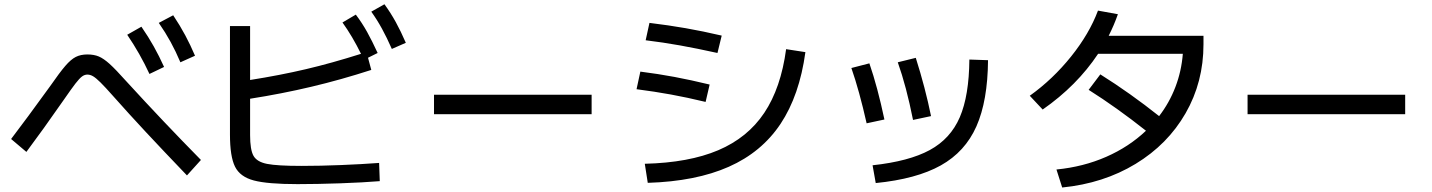

<svg xmlns="http://www.w3.org/2000/svg" viewBox="-20 -835 6602 885"><path d="M566.4 -674.8 631.8 -711.9Q664.1 -665 688.7 -621.1Q713.4 -577.1 736.3 -526.4L668.9 -494.1Q625.5 -587.9 566.4 -674.8ZM711.9 -729.5 778.3 -764.6Q810.1 -716.8 834 -672.1Q857.9 -627.4 878.9 -578.1L811.5 -547.9Q790.5 -597.7 766.6 -641.4Q742.7 -685.1 711.9 -729.5ZM502.9 -390.6Q464.4 -434.1 443.4 -454.8Q422.4 -475.6 409.2 -483.4Q396 -491.2 382.8 -491.2Q369.6 -491.2 357.7 -482.2Q345.7 -473.1 327.6 -449.7Q309.6 -426.3 273.4 -374Q177.2 -235.8 101.6 -134.8L31.2 -194.3Q111.3 -299.8 189.5 -408.2Q197.3 -418 210.9 -437.5Q255.4 -501.5 281 -531.2Q306.6 -561 329.1 -572.5Q351.6 -584 382.8 -584Q413.1 -584 435.3 -574.7Q457.5 -565.4 485.4 -540.3Q513.2 -515.1 562.5 -460Q735.4 -271 906.2 -97.7L841.8 -26.4Q729 -144 652.1 -226.6Q575.2 -309.1 502.9 -390.6Z M1040 -214.8V-714.8H1132.8V-466.3Q1271.5 -488.3 1389.9 -516.1Q1508.3 -543.9 1644 -586.9Q1604.5 -667.5 1558.6 -731.4L1620.1 -767.6Q1648.9 -729.5 1671.9 -688.2Q1694.8 -647 1720.7 -590.8L1676.3 -568.8L1691.4 -512.7Q1551.3 -467.3 1415 -435.1Q1278.8 -402.8 1132.8 -379.9V-211.9Q1132.8 -145 1148.4 -116.9Q1164.1 -88.9 1210.9 -79.6Q1257.8 -70.3 1370.1 -70.3Q1456.1 -70.3 1552.2 -74.2Q1648.4 -78.1 1727.5 -84L1730.5 0Q1653.8 6.3 1547.4 10Q1440.9 13.7 1351.6 13.7Q1213.4 13.7 1149.9 -3.2Q1086.4 -20 1063.2 -66.9Q1040 -113.8 1040 -214.8ZM1691.4 -781.2 1752 -815.4Q1780.8 -775.9 1804.2 -733.4Q1827.6 -690.9 1850.6 -637.7L1786.1 -609.4Q1763.2 -661.6 1740.7 -702.6Q1718.3 -743.7 1691.4 -781.2Z M1980.5 -398.4H2707V-308.6H1980.5Z M3603.5 -608.4 3692.4 -594.7Q3665 -395 3577.9 -264.2Q3490.7 -133.3 3339.1 -66.2Q3187.5 1 2965.8 7.8L2952.1 -80.1Q3155.3 -85 3290.8 -142.6Q3426.3 -200.2 3502.9 -314.9Q3579.6 -429.7 3603.5 -608.4ZM2914.1 -423.8 2931.6 -504.9Q3013.2 -494.6 3088.6 -480.5Q3164.1 -466.3 3251 -445.3L3232.4 -365.2Q3147.5 -385.7 3072.3 -399.4Q2997.1 -413.1 2914.1 -423.8ZM2956.1 -649.4 2973.6 -729.5Q3062 -718.8 3140.4 -705.1Q3218.8 -691.4 3306.6 -670.9L3287.1 -590.8Q3191.9 -611.8 3114.3 -625.7Q3036.6 -639.6 2956.1 -649.4Z M4448.2 -560.5 4534.2 -557.6Q4532.7 -370.1 4480.7 -252.7Q4428.7 -135.3 4316.4 -72.5Q4204.1 -9.8 4016.6 8.8L4002 -73.2Q4169.9 -91.3 4265.6 -143.3Q4361.3 -195.3 4404.1 -294.7Q4446.8 -394 4448.2 -560.5ZM3904.3 -521.5 3987.3 -543Q4024.9 -434.1 4056.6 -284.2L3974.6 -266.6Q3940.9 -416.5 3904.3 -521.5ZM4118.2 -547.9 4201.2 -568.4Q4245.1 -429.7 4271.5 -299.8L4188.5 -282.2Q4157.7 -437 4118.2 -547.9Z M5262.2 -232.4Q5126.5 -339.8 4998 -420.9L5051.8 -492.2Q5189.5 -405.8 5322.8 -299.8Q5370.1 -361.3 5397.9 -434.1Q5425.8 -506.8 5432.1 -586.9H5041.5Q4943.8 -439.9 4786.1 -330.1L4726.6 -393.6Q4833 -469.7 4917 -574.5Q5001 -679.2 5041 -786.1L5132.8 -769.5Q5115.2 -719.2 5090.3 -669.9H5527.3V-630.9Q5527.3 -456.5 5444.8 -313Q5362.3 -169.4 5214.4 -79.6Q5066.4 10.3 4876 29.3L4849.6 -53.7Q4973.6 -65.9 5078.9 -112.1Q5184.1 -158.2 5262.2 -232.4Z M5730.5 -398.4H6457V-308.6H5730.5Z"/></svg>

Font: Pretendard JP Medium
Style: Regular
Weight: 500
Designer: Base glyphs from Inter by Rasmus Andersson; Hangeul glyphs from Noto Sans CJK(Source Han Sans) by Jang Soo-young and Kan
Foundry: Kil Hyung-jin
Version: Version 1.309